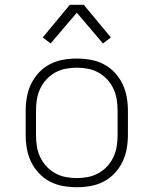

<svg xmlns="http://www.w3.org/2000/svg" viewBox="-20 -772 640 800"><path d="M300 8Q271 8 242.5 3Q214 -2 188 -15.5Q162 -29 142 -50.5Q122 -72 109.5 -98Q97 -124 92 -152.5Q87 -181 87 -210V-310Q87 -339 92 -367.5Q97 -396 109.5 -422Q122 -448 142 -469.5Q162 -491 188 -504.5Q214 -518 242.5 -523Q271 -528 300 -528Q329 -528 357.5 -523Q386 -518 412 -504.5Q438 -491 458 -469.5Q478 -448 490.5 -422Q503 -396 508 -367.5Q513 -339 513 -310V-210Q513 -181 508 -152.5Q503 -124 490.5 -98Q478 -72 458 -50.5Q438 -29 412 -15.5Q386 -2 357.5 3Q329 8 300 8ZM300 -30Q323 -30 346.5 -34.5Q370 -39 390.5 -50.5Q411 -62 427 -79.5Q443 -97 453 -118.5Q463 -140 466.5 -163.5Q470 -187 470 -210V-310Q470 -333 466.5 -356.5Q463 -380 453 -401.5Q443 -423 427 -440.5Q411 -458 390.5 -469.5Q370 -481 346.5 -485.5Q323 -490 300 -490Q277 -490 253.5 -485.5Q230 -481 209.5 -469.5Q189 -458 173 -440.5Q157 -423 147 -401.5Q137 -380 133.5 -356.5Q130 -333 130 -310V-210Q130 -187 133.5 -163.5Q137 -140 147 -118.5Q157 -97 173 -79.5Q189 -62 209.5 -50.5Q230 -39 253.5 -34.5Q277 -30 300 -30ZM191 -591 158 -616 271 -752H329L442 -616L409 -591L300 -719Z"/></svg>

Font: Iosevka Aile Extralight
Style: Regular
Weight: 200
Designer: Belleve Invis
Foundry: Belleve Invis
Version: Version 31.1.0; ttfautohint (v1.8.4)